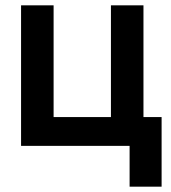

<svg xmlns="http://www.w3.org/2000/svg" viewBox="-20 -547 642 720"><path d="M466 153V0H59V-527H181V-108H396V-527H518V-108H586V153Z"/></svg>

Font: Onest SemiBold
Style: Regular
Weight: 600
Designer: Dmitri Voloshin, Andrey Kudryavtsev
Foundry: Dmitri Voloshin, Andrey Kudryavtsev
Version: Version 1.000;gftools[0.9.33]